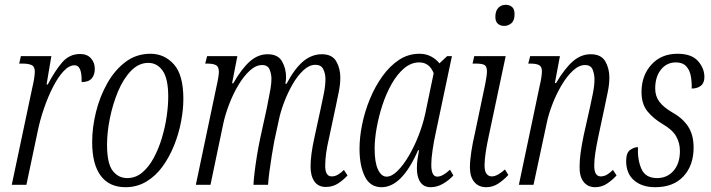

<svg xmlns="http://www.w3.org/2000/svg" viewBox="-20 -770 2963 800"><path d="M114 -402Q119 -423 122 -441Q125 -459 125 -472Q125 -493 111.5 -499Q98 -505 75 -505H60L67 -536H194L174 -418H179Q209 -475 239 -510Q269 -545 314 -545Q343 -545 359 -527Q375 -509 375 -483Q375 -458 362 -443Q349 -428 320 -428Q322 -498 291 -498Q268 -498 245 -473.5Q222 -449 201 -408Q180 -367 163 -317.5Q146 -268 136 -218L90 0H29Z M503 10Q435 10 399.5 -38Q364 -86 364 -178Q364 -239 380 -303.5Q396 -368 427 -423Q458 -478 503 -512Q548 -546 607 -546Q665 -546 704.5 -502Q744 -458 744 -358Q744 -314 734.5 -263.5Q725 -213 705.5 -164.5Q686 -116 657.5 -76.5Q629 -37 590 -13.5Q551 10 503 10ZM510 -28Q545 -28 572.5 -51Q600 -74 620.5 -112Q641 -150 654.5 -195Q668 -240 674.5 -285Q681 -330 681 -367Q681 -442 658 -475Q635 -508 598 -508Q558 -508 526 -475Q494 -442 472 -389.5Q450 -337 438 -278Q426 -219 426 -167Q426 -89 449.5 -58.5Q473 -28 510 -28Z M1338 9Q1306 9 1290 -14Q1274 -37 1274 -76Q1274 -101 1278 -131Q1282 -161 1292 -206L1317 -321Q1322 -344 1329 -378.5Q1336 -413 1336 -441Q1336 -463 1327 -481.5Q1318 -500 1294 -500Q1269 -500 1244.5 -477.5Q1220 -455 1199.5 -419.5Q1179 -384 1163.5 -343Q1148 -302 1141 -266L1123 -183Q1118 -157 1112.5 -122.5Q1107 -88 1102.5 -54.5Q1098 -21 1097 0H1036Q1037 -21 1041 -54Q1045 -87 1051 -123.5Q1057 -160 1064 -193L1092 -321Q1094 -334 1098.5 -355Q1103 -376 1107 -399.5Q1111 -423 1111 -442Q1111 -461 1103.5 -480Q1096 -499 1072 -499Q1046 -499 1020.5 -475.5Q995 -452 973 -415Q951 -378 935 -336Q919 -294 911 -258L857 0H796L883 -414Q887 -431 889.5 -447Q892 -463 892 -470Q892 -492 880 -498.5Q868 -505 844 -505H835L843 -536H969L947 -423H952Q987 -484 1021 -514Q1055 -544 1095 -544Q1138 -544 1155 -514.5Q1172 -485 1172 -448Q1172 -436 1169 -421H1174Q1208 -485 1243.5 -514.5Q1279 -544 1321 -544Q1364 -544 1381 -514.5Q1398 -485 1398 -447Q1398 -418 1391.5 -387Q1385 -356 1380 -331L1351 -195Q1343 -161 1339 -132.5Q1335 -104 1335 -79Q1335 -35 1362 -35Q1376 -35 1388.5 -42.5Q1401 -50 1413 -62L1428 -39Q1411 -20 1388.5 -5.5Q1366 9 1338 9Z M1570 10Q1522 10 1500 -35Q1478 -80 1478 -150Q1478 -198 1489 -252Q1500 -306 1521.5 -358Q1543 -410 1573.5 -452.5Q1604 -495 1642.5 -520.5Q1681 -546 1728 -546Q1755 -546 1776.5 -534.5Q1798 -523 1811 -506L1843 -536H1863L1794 -209Q1788 -182 1782.5 -145.5Q1777 -109 1777 -84Q1777 -34 1802 -34Q1824 -34 1855 -63L1869 -39Q1851 -19 1826 -4.5Q1801 10 1774 10Q1746 10 1731.5 -11Q1717 -32 1717 -69Q1717 -91 1720 -109Q1723 -127 1726 -144H1722Q1655 10 1570 10ZM1591 -34Q1612 -34 1636 -57.5Q1660 -81 1683 -120Q1706 -159 1724 -205Q1742 -251 1752 -297L1787 -465Q1769 -510 1727 -510Q1693 -510 1664 -485.5Q1635 -461 1612 -420.5Q1589 -380 1573.5 -332.5Q1558 -285 1549.5 -237.5Q1541 -190 1541 -151Q1541 -93 1555 -63.5Q1569 -34 1591 -34Z M2081 -662Q2065 -662 2054.5 -671Q2044 -680 2044 -700Q2044 -724 2056 -737Q2068 -750 2087 -750Q2103 -750 2113.5 -741Q2124 -732 2124 -711Q2124 -684 2110.5 -673Q2097 -662 2081 -662ZM2006 10Q1974 10 1956 -12Q1938 -34 1938 -72Q1938 -101 1944 -139.5Q1950 -178 1959 -216L2002 -421Q2005 -436 2007 -450.5Q2009 -465 2009 -472Q2009 -493 1999 -499Q1989 -505 1964 -505H1949L1956 -536H2087L2016 -201Q2009 -169 2004 -137Q1999 -105 1999 -81Q1999 -56 2007.5 -45.5Q2016 -35 2029 -35Q2042 -35 2056.5 -43.5Q2071 -52 2084 -64L2098 -41Q2081 -22 2057.5 -6Q2034 10 2006 10Z M2460 10Q2429 10 2411.5 -12.5Q2394 -35 2395 -76Q2395 -102 2399 -132Q2403 -162 2412 -206L2438 -322Q2443 -344 2450 -379Q2457 -414 2457 -440Q2457 -460 2449.5 -479.5Q2442 -499 2418 -499Q2392 -499 2366.5 -475Q2341 -451 2319 -413.5Q2297 -376 2281 -334Q2265 -292 2258 -257L2203 0H2142L2229 -414Q2233 -430 2235.5 -446.5Q2238 -463 2238 -473Q2238 -492 2226.5 -498.5Q2215 -505 2190 -505H2181L2189 -536H2313L2292 -424H2297Q2333 -485 2367 -514.5Q2401 -544 2441 -544Q2485 -544 2502 -514.5Q2519 -485 2519 -447Q2519 -419 2512.5 -387.5Q2506 -356 2501 -332L2472 -196Q2465 -162 2460.5 -133Q2456 -104 2456 -80Q2456 -35 2483 -35Q2497 -35 2509.5 -42.5Q2522 -50 2534 -62L2549 -39Q2532 -20 2509.5 -5Q2487 10 2460 10Z M2710 10Q2655 10 2622 -18.5Q2589 -47 2589 -99Q2589 -134 2606 -145.5Q2623 -157 2638 -157Q2636 -103 2653 -65.5Q2670 -28 2718 -28Q2760 -28 2786.5 -58.5Q2813 -89 2813 -141Q2813 -175 2797 -202.5Q2781 -230 2741 -253Q2701 -277 2677 -307Q2653 -337 2653 -387Q2653 -455 2694 -500.5Q2735 -546 2803 -546Q2861 -546 2888 -516Q2915 -486 2915 -449Q2915 -424 2900 -412.5Q2885 -401 2862 -401Q2863 -427 2858.5 -452.5Q2854 -478 2839 -494Q2824 -510 2796 -510Q2758 -510 2734 -480Q2710 -450 2710 -401Q2710 -369 2727.5 -346Q2745 -323 2779 -303Q2823 -279 2846.5 -244Q2870 -209 2870 -155Q2870 -81 2828 -35.5Q2786 10 2710 10Z"/></svg>

Font: Noto Serif ExtraCondensed Light
Style: Italic
Weight: 300
Width: 2
Italic angle: -12°
Designer: Monotype Design Team
Foundry: Monotype Imaging Inc.
Version: Version 2.014; ttfautohint (v1.8.4.7-5d5b)